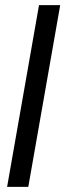

<svg xmlns="http://www.w3.org/2000/svg" viewBox="-20 -732 256 752"><path d="M90.8 0H7.8L132.8 -711.9H215.8Z"/></svg>

Font: Creato Display
Style: Italic
Weight: 400
Italic angle: -10°
Version: Version 1.000